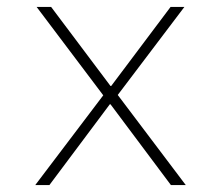

<svg xmlns="http://www.w3.org/2000/svg" viewBox="-20 -536 640 556"><path d="M82 0 279 -260 86 -516H128L300 -287H302L474 -516H514L321 -261L518 0H475L300 -234H298L123 0Z"/></svg>

Font: IBM Plex Mono ExtraLight
Style: Regular
Weight: 200
Monospace: yes
Designer: Mike Abbink, Paul van der Laan, Pieter van Rosmalen
Foundry: Bold Monday
Version: Version 2.3